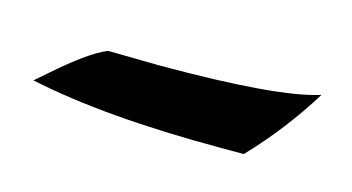

<svg xmlns="http://www.w3.org/2000/svg" viewBox="-31 -393 442 241"><g transform="rotate(15 190.5 -272.5)"><path d="M93 -305 160 -304Q314 -304 366 -321Q334 -269 291 -224H261Q110 -224 12 -245L27 -258Q70 -296 93 -305Z"/></g></svg>

Font: Ruslan Display
Style: Regular
Weight: 400
Designer: Denis Masharov, Vladimir Rabdu
Foundry: Denis Masharov, Vladimir Rabdu
Version: Version 1.000; ttfautohint (v1.4.1)